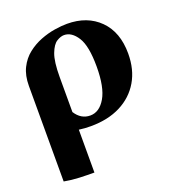

<svg xmlns="http://www.w3.org/2000/svg" viewBox="-128 -575 817 901"><g transform="rotate(-20 280.0 -125.0)"><path d="M307 -475Q408 -475 469 -414Q530 -353 530 -246Q530 -166 495.5 -107.5Q461 -49 398 -17Q335 15 249 15Q218 15 190 11V225Q153 225 115.5 223.5Q78 222 40 215V-262Q40 -314 58.5 -351Q77 -388 107.5 -412Q138 -436 174 -450Q210 -464 245 -469.5Q280 -475 307 -475ZM190 -77Q218 -33 264 -33Q310 -33 340 -84.5Q370 -136 370 -239Q370 -342 342 -386Q314 -430 276 -430Q259 -430 239 -417.5Q219 -405 204.5 -367Q190 -329 190 -252Z"/></g></svg>

Font: Bona Nova
Style: Bold
Weight: 700
Designer: Mateusz Machalski
Foundry: Capitalics
Version: Version 4.001; ttfautohint (v1.8.3)